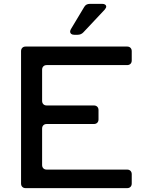

<svg xmlns="http://www.w3.org/2000/svg" viewBox="-20 -974 756 994"><path d="M662 -709V-661Q662 -650 655.5 -643.5Q649 -637 638 -637H222Q211 -637 204.5 -630.5Q198 -624 198 -613V-452Q198 -441 204.5 -434.5Q211 -428 222 -428H466Q477 -428 483.5 -421.5Q490 -415 490 -404V-356Q490 -345 483.5 -338.5Q477 -332 466 -332H222Q211 -332 204.5 -325.5Q198 -319 198 -308V-120Q198 -109 204.5 -102.5Q211 -96 222 -96H638Q649 -96 655.5 -89.5Q662 -83 662 -72V-24Q662 -13 655.5 -6.5Q649 0 638 0H113Q102 0 95.5 -6.5Q89 -13 89 -24V-709Q89 -720 95.5 -726.5Q102 -733 113 -733H638Q649 -733 655.5 -726.5Q662 -720 662 -709ZM382 -794H364Q354 -794 348.5 -798.5Q343 -803 343 -810Q343 -816 347 -823L416 -938Q425 -954 445 -954H510Q519 -954 524.5 -950Q530 -946 530 -940Q530 -934 522 -924L412 -807Q400 -794 382 -794Z"/></svg>

Font: Shippori Gochic B2 Bold
Style: Regular
Weight: 700
Designer: FONTDASU
Foundry: FONTDASU / Google Inc. / but / Adobe
Version: Version 1.130